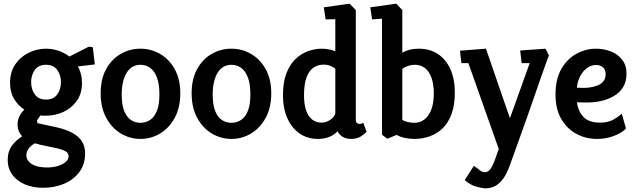

<svg xmlns="http://www.w3.org/2000/svg" viewBox="-20 -755 3475 1049"><path d="M215 271Q158 271 114 251.5Q70 232 46 198Q22 164 22 120Q22 72 45.5 40.5Q69 9 101 -10Q90 -22 83 -38Q76 -54 76 -75Q76 -100 86.5 -120.5Q97 -141 113 -156Q79 -178 57 -214.5Q35 -251 35 -302Q35 -362 63.5 -403.5Q92 -445 137 -467Q182 -489 231 -489Q266 -489 299 -478Q332 -467 359 -446L465 -500L487 -497L498 -403L406 -392Q416 -373 422 -350.5Q428 -328 428 -302Q428 -244 399.5 -204Q371 -164 326.5 -143.5Q282 -123 231 -123Q223 -123 215.5 -123Q208 -123 201 -125L182 -97L185 -82L287 -60Q338 -49 373.5 -30Q409 -11 427 16.5Q445 44 445 83Q445 143 413.5 185Q382 227 330 249Q278 271 215 271ZM239 160Q268 160 294 152.5Q320 145 337.5 131Q355 117 355 99Q355 81 338 71.5Q321 62 293.5 55.5Q266 49 233.5 43Q201 37 171 28Q147 41 135.5 58Q124 75 124 95Q124 111 136 126Q148 141 173 150.5Q198 160 239 160ZM231 -211Q273 -211 293 -239.5Q313 -268 313 -307Q313 -344 293 -372.5Q273 -401 231 -401Q190 -401 170 -372.5Q150 -344 150 -307Q150 -268 170 -239.5Q190 -211 231 -211Z M747 4Q690 4 640.5 -25.5Q591 -55 560.5 -111Q530 -167 530 -245Q530 -324 560.5 -378.5Q591 -433 640.5 -461Q690 -489 747 -489Q805 -489 854.5 -460.5Q904 -432 934.5 -377.5Q965 -323 965 -245Q965 -167 934.5 -111Q904 -55 854.5 -25.5Q805 4 747 4ZM747 -84Q778 -84 801.5 -100.5Q825 -117 838 -151Q851 -185 851 -239Q851 -294 838 -330Q825 -366 801.5 -383.5Q778 -401 747 -401Q725 -401 706 -391Q687 -381 673.5 -360Q660 -339 652.5 -308.5Q645 -278 645 -238Q645 -184 658 -150Q671 -116 694.5 -100Q718 -84 747 -84Z M1244 4Q1187 4 1137.5 -25.5Q1088 -55 1057.5 -111Q1027 -167 1027 -245Q1027 -324 1057.5 -378.5Q1088 -433 1137.5 -461Q1187 -489 1244 -489Q1302 -489 1351.5 -460.5Q1401 -432 1431.5 -377.5Q1462 -323 1462 -245Q1462 -167 1431.5 -111Q1401 -55 1351.5 -25.5Q1302 4 1244 4ZM1244 -84Q1275 -84 1298.5 -100.5Q1322 -117 1335 -151Q1348 -185 1348 -239Q1348 -294 1335 -330Q1322 -366 1298.5 -383.5Q1275 -401 1244 -401Q1222 -401 1203 -391Q1184 -381 1170.5 -360Q1157 -339 1149.5 -308.5Q1142 -278 1142 -238Q1142 -184 1155 -150Q1168 -116 1191.5 -100Q1215 -84 1244 -84Z M1717 4Q1660 4 1617 -25.5Q1574 -55 1550 -109Q1526 -163 1526 -234Q1526 -306 1545 -355Q1564 -404 1595.5 -433.5Q1627 -463 1664.5 -476Q1702 -489 1737 -489Q1760 -489 1778.5 -485Q1797 -481 1812 -475V-650L1759 -649L1749 -715L1890 -735L1924 -700V-101Q1924 -88 1930 -83Q1936 -78 1944 -78Q1951 -78 1957.5 -80.5Q1964 -83 1965 -84L1983 -34Q1975 -26 1953.5 -11Q1932 4 1899 4Q1870 4 1852 -7.5Q1834 -19 1824 -38Q1805 -17 1778 -6.5Q1751 4 1717 4ZM1737 -85Q1760 -85 1782.5 -99Q1805 -113 1812 -134V-379Q1802 -389 1784.5 -395.5Q1767 -402 1748 -402Q1719 -402 1694.5 -386.5Q1670 -371 1655.5 -334Q1641 -297 1641 -234Q1641 -188 1651.5 -154.5Q1662 -121 1684 -103Q1706 -85 1737 -85Z M2096 3 2067 -19V-653L2013 -649L2003 -715L2145 -735L2178 -700V-467Q2195 -477 2217.5 -483Q2240 -489 2268 -489Q2329 -489 2373 -459.5Q2417 -430 2441 -376.5Q2465 -323 2465 -250Q2465 -181 2447 -132Q2429 -83 2398 -53.5Q2367 -24 2327 -10Q2287 4 2244 4Q2216 4 2191.5 -1.5Q2167 -7 2147 -18ZM2244 -84Q2275 -84 2299 -102.5Q2323 -121 2336.5 -156.5Q2350 -192 2350 -245Q2350 -295 2337.5 -330Q2325 -365 2302 -383Q2279 -401 2247 -401Q2227 -401 2208 -394.5Q2189 -388 2178 -378V-100Q2188 -93 2207.5 -88.5Q2227 -84 2244 -84Z M2635 274Q2615 274 2581.5 264.5Q2548 255 2519 229L2569 151Q2579 157 2596.5 171.5Q2614 186 2628 186Q2641 186 2650 178.5Q2659 171 2667 156.5Q2675 142 2683 121L2705 59L2539 -410H2501L2493 -478L2635 -489L2766 -109L2874 -410H2830L2822 -479L2960 -489L2979 -453Q2974 -440 2961.5 -405Q2949 -370 2931.5 -320.5Q2914 -271 2894.5 -214Q2875 -157 2854.5 -99.5Q2834 -42 2815 10.5Q2796 63 2782 102.5Q2768 142 2760 163Q2741 210 2719 234Q2697 258 2675 266Q2653 274 2635 274Z M3240 4Q3181 4 3129.5 -23.5Q3078 -51 3046.5 -105Q3015 -159 3015 -238Q3015 -323 3047 -378.5Q3079 -434 3130 -461.5Q3181 -489 3236 -489Q3278 -489 3316 -474.5Q3354 -460 3378.5 -429.5Q3403 -399 3403 -353Q3403 -309 3384.5 -279Q3366 -249 3333.5 -230Q3301 -211 3260.5 -202.5Q3220 -194 3176 -195L3132 -196Q3138 -149 3167 -117Q3196 -85 3258 -85Q3302 -85 3330.5 -101Q3359 -117 3377 -134L3400 -53Q3389 -40 3366 -27Q3343 -14 3311 -5Q3279 4 3240 4ZM3132 -276 3163 -275Q3183 -274 3205 -277.5Q3227 -281 3246.5 -289Q3266 -297 3277.5 -312Q3289 -327 3289 -350Q3289 -375 3274 -387.5Q3259 -400 3237 -400Q3210 -400 3187 -383Q3164 -366 3149.5 -338Q3135 -310 3132 -276Z"/></svg>

Font: Kreon Light SemiBold
Style: Regular
Weight: 600
Version: Version 2.002